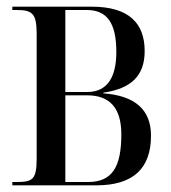

<svg xmlns="http://www.w3.org/2000/svg" viewBox="-20 -556 512 576"><path d="M17 0H269C380 0 433 -51 433 -149C433 -227 385 -269 290 -276V-278C372 -290 414 -327 414 -403C414 -486 367 -536 255 -536H17V-526H29C77 -526 90 -516 90 -454V-81C90 -17 78 -10 29 -10H17ZM242 -280H176V-526H240C302 -526 329 -486 329 -400C329 -329 305 -280 242 -280ZM244 -10H176V-270H242C310 -270 344 -231 344 -153C344 -54 316 -10 244 -10Z"/></svg>

Font: Noto Serif Display ExtraCondensed
Style: Regular
Weight: 400
Width: 2
Designer: Monotype Design Team
Foundry: Monotype Imaging Inc.
Version: Version 2.009